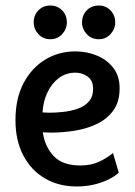

<svg xmlns="http://www.w3.org/2000/svg" viewBox="-20 -671 489 695"><path d="M258 4Q193 4 143 -25Q93 -54 64.5 -108Q36 -162 36 -236Q36 -315 65.5 -370.5Q95 -426 144 -455.5Q193 -485 253 -485Q294 -485 330.5 -470Q367 -455 390 -425.5Q413 -396 413 -351Q413 -304 391.5 -273Q370 -242 334 -224Q298 -206 254 -198.5Q210 -191 165 -191L135 -192Q142 -141 174 -106.5Q206 -72 271 -72Q310 -72 339.5 -86Q369 -100 389 -117L410 -46Q396 -33 373 -21.5Q350 -10 320.5 -3Q291 4 258 4ZM134 -264 159 -263Q182 -263 209.5 -266Q237 -269 261.5 -277.5Q286 -286 301.5 -303.5Q317 -321 317 -349Q317 -380 297 -394Q277 -408 253 -408Q219 -408 193 -388.5Q167 -369 151.5 -336Q136 -303 134 -264ZM338 -529Q311 -529 294 -547.5Q277 -566 277 -590Q277 -616 294 -633.5Q311 -651 338 -651Q363 -651 380 -633.5Q397 -616 397 -590Q397 -566 380 -547.5Q363 -529 338 -529ZM162 -529Q136 -529 119 -547.5Q102 -566 102 -590Q102 -616 119 -633.5Q136 -651 162 -651Q188 -651 205 -633.5Q222 -616 222 -590Q222 -566 205 -547.5Q188 -529 162 -529Z"/></svg>

Font: Kreon Light
Style: Regular
Weight: 400
Version: Version 2.002